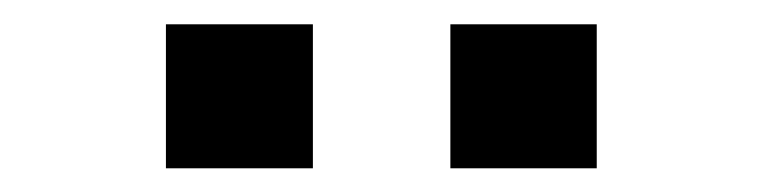

<svg xmlns="http://www.w3.org/2000/svg" viewBox="-20 -748 644 162"><path d="M120 -606V-727.5H244V-606ZM360 -606V-727.5H483.5V-606Z"/></svg>

Font: Chivo Medium
Style: Regular
Weight: 500
Designer: Hector Gatti
Foundry: Omnibus-Type
Version: Version 2.002